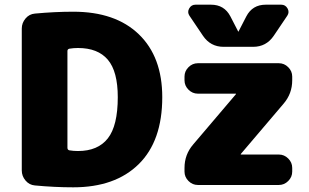

<svg xmlns="http://www.w3.org/2000/svg" viewBox="-20 -790 1321 820"><path d="M1181 -770Q1199 -770 1208 -754Q1217 -738 1207 -723L1149 -637Q1117 -590 1061 -590H935Q879 -590 847 -637L789 -723Q779 -738 788 -754Q797 -770 815 -770H881Q938 -770 964 -720L997 -656Q997 -655 998 -655Q999 -655 999 -656L1032 -720Q1058 -770 1115 -770ZM1171 -520Q1194 -520 1211 -503Q1228 -486 1228 -463V-447Q1228 -390 1191 -347L1009 -133Q1008 -132 1008 -131Q1008 -130 1009 -130H1171Q1194 -130 1211 -113Q1228 -96 1228 -73V-57Q1228 -34 1211 -17Q1194 0 1171 0H825Q802 0 785 -17Q768 -34 768 -57V-73Q768 -130 805 -173L987 -387Q988 -388 988 -389Q988 -390 987 -390H825Q802 -390 785 -407Q768 -424 768 -447V-463Q768 -486 785 -503Q802 -520 825 -520ZM313 -145Q398 -145 440.5 -199Q483 -253 483 -375Q483 -485 440.5 -535Q398 -585 313 -585Q294 -585 276 -582Q268 -580 268 -572V-159Q268 -150 276 -148Q294 -145 313 -145ZM293 -740Q473 -740 573 -643.5Q673 -547 673 -375Q673 -188 572.5 -89Q472 10 293 10Q214 10 129 2Q105 0 89 -19Q73 -38 73 -62V-668Q73 -692 89 -711Q105 -730 129 -732Q214 -740 293 -740Z"/></svg>

Font: Rounded Mplus 1c Black
Style: Regular
Weight: 900
Version: Version 1.059.20150529